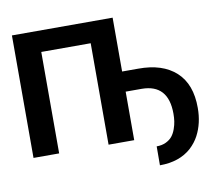

<svg xmlns="http://www.w3.org/2000/svg" viewBox="-93 -840 1291 1123"><g transform="rotate(-10 553.0 -279.0)"><path d="M46.9 -727.5H645V0H492.7V-602.5H199.2V0H46.9ZM740.7 -288.1H595.2V-407.7H740.7Q884.3 -408.7 964.4 -335.7Q1044.4 -262.7 1043.9 -121.1Q1043.9 -30.8 1006.8 40Q987.3 77.1 954.6 107.4Q883.8 170.9 767.6 170.9L768.1 58.6Q799.8 58.6 823.7 47.1Q847.7 35.6 861.3 18.3Q875 1 883.5 -23.2Q892.1 -47.4 895 -68.6Q897.9 -89.8 897.9 -112.8Q897.9 -287.1 740.7 -288.1Z"/></g></svg>

Font: Inter Tight Stencil
Style: Bold
Weight: 700
Designer: Rasmus Andersson
Foundry: rsms
Version: Version 3.004;Glyphs 3.1.2 (3151)